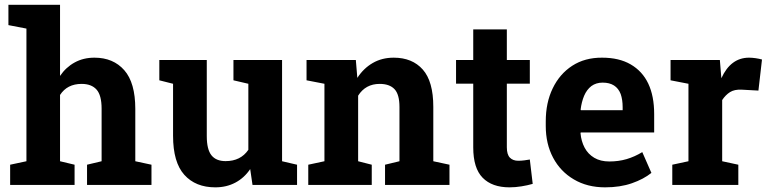

<svg xmlns="http://www.w3.org/2000/svg" viewBox="-20 -782 3254 812"><path d="M295.4 -85.4V0H22.9V-85.4L91.8 -100.1V-661.1L15.6 -675.8V-761.7H233.9V-460.9Q258.8 -497.6 295.7 -517.8Q332.5 -538.1 379.4 -538.1Q459 -538.1 505.6 -485.1Q552.2 -432.1 552.2 -321.3V-100.1L620.6 -85.4V0H348.1V-85.4L409.7 -100.1V-322.3Q409.7 -379.4 388.2 -403.3Q366.7 -427.2 325.2 -427.2Q264.2 -427.2 233.9 -380.4V-100.1Z M890.6 10.3Q807.1 10.3 759.5 -42.7Q711.9 -95.7 711.9 -207.5V-427.7L653.8 -442.4V-528.3H854.5V-206.5Q854.5 -149.9 874.3 -125.2Q894 -100.6 934.1 -100.6Q997.6 -100.6 1030.3 -148.4V-427.7L967.3 -442.4V-528.3H1172.9V-100.1L1236.3 -85.4V0H1047.9L1038.1 -66.9Q1013.2 -29.8 975.6 -9.8Q938 10.3 890.6 10.3Z M1552.2 -85.4V0H1283.7V-85.4L1352.1 -100.1V-427.7L1276.4 -442.4V-528.3H1484.9L1491.2 -452.6Q1517.6 -493.2 1556.4 -515.6Q1595.2 -538.1 1645 -538.1Q1723.6 -538.1 1768.1 -487.8Q1812.5 -437.5 1812.5 -330.1V-100.1L1880.9 -85.4V0H1608.4V-85.4L1669.4 -100.1V-329.6Q1669.4 -382.8 1648.4 -405Q1627.4 -427.2 1585.9 -427.2Q1525.9 -427.2 1494.6 -377.4V-100.1Z M2134.8 10.3Q2061 10.3 2021.2 -30.3Q1981.4 -70.8 1981.4 -158.7V-428.2H1908.7V-528.3H1981.4V-657.7H2123.5V-528.3H2220.7V-428.2H2123.5V-159.2Q2123.5 -128.4 2136.5 -115.2Q2149.4 -102.1 2171.9 -102.1Q2183.6 -102.1 2197.3 -103.8Q2210.9 -105.5 2220.7 -107.4L2232.9 -4.4Q2210.9 2 2185.3 6.1Q2159.7 10.3 2134.8 10.3Z M2539.1 10.3Q2463.4 10.3 2406.7 -23.4Q2350.1 -56.6 2319.1 -115.2Q2288.1 -173.8 2288.1 -249V-268.6Q2288.1 -347.7 2317.4 -408.2Q2346.7 -469.2 2400.1 -503.9Q2453.6 -538.6 2526.4 -538.1Q2598.1 -538.1 2647 -509.8Q2746.6 -452.1 2746.6 -299.3V-221.7H2436L2435.1 -218.8Q2438 -184.6 2452.6 -157.2Q2466.8 -130.4 2493.2 -114.7Q2519.5 -99.1 2557.1 -99.1Q2596.2 -99.1 2630.1 -109.1Q2664.1 -119.1 2696.3 -138.7L2734.9 -50.8Q2702.1 -24.4 2652.6 -7.1Q2603 10.3 2539.1 10.3ZM2435.5 -318.4 2437 -315.9H2613.3V-328.6Q2613.3 -360.4 2605 -384.3Q2586.4 -432.6 2528.8 -432.6Q2501 -432.6 2481 -418Q2461.4 -402.8 2450.4 -377Q2439.5 -351.1 2435.5 -318.4Z M3102.5 -85.4V0H2823.2V-85.4L2891.6 -100.1V-427.7L2815.9 -442.4V-528.3H3024.4L3029.8 -462.9L3030.8 -451.2Q3070.3 -538.1 3147.9 -538.1Q3160.6 -538.1 3175.8 -535.9Q3190.9 -533.7 3202.6 -530.3L3187.5 -398.9L3116.7 -402.8Q3086.4 -404.3 3067.6 -392.6Q3048.8 -380.9 3034.2 -358.9V-100.1Z"/></svg>

Font: Hanuman
Style: Bold
Weight: 700
Designer: Danh Hong
Version: Version 8.002; ttfautohint (v1.8.3)